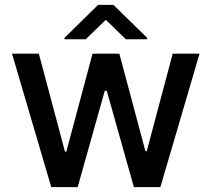

<svg xmlns="http://www.w3.org/2000/svg" viewBox="-20 -765 865 785"><path d="M189.6 0 29.1 -545.5H138.8L245.7 -144.9H251.1L358.3 -545.5H468L574.6 -146.7H579.9L686.1 -545.5H795.8L635.7 0H527.3L416.5 -393.8H408.4L297.6 0ZM330.3 -604.4 412.6 -683.9 494.7 -604.4H581.7V-610.1L443.9 -745H381L243.6 -610.1V-604.4Z"/></svg>

Font: Inter UI Medium
Style: Regular
Weight: 500
Designer: Rasmus Andersson
Foundry: rsms
Version: 3.2;8d6f07862